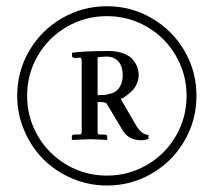

<svg xmlns="http://www.w3.org/2000/svg" viewBox="-20 -608 673 605"><path d="M417 -371.6Q417 -356.9 411.1 -344Q405.3 -331.1 397 -322.8Q388.7 -314.5 380.4 -308.1Q372.1 -301.8 366.2 -298.8L360.4 -296.4L408.2 -213.9Q426.3 -183.1 447.8 -183.1V-169.9Q435.5 -166 425.3 -166Q381.8 -166 362.8 -203.6L314.9 -283.2Q310.5 -286.6 287.6 -286.6V-191.9Q287.6 -189 288.1 -187.5Q288.6 -186 290.3 -185.1Q292 -184.1 295.4 -184.1H307.1Q317.9 -184.1 317.9 -178.2V-167Q275.9 -169.4 262.2 -169.4L206.5 -167V-178.7Q206.5 -184.1 217.3 -184.1H229Q233.9 -184.1 235.6 -185.5Q237.3 -187 237.3 -192.4V-415Q237.3 -426.3 232.9 -426.3L216.8 -425.3Q207 -425.8 207 -431.2V-441.9Q245.6 -447.3 321.8 -447.3Q348.6 -447.3 368.4 -439.9Q388.2 -432.6 398.2 -420.7Q408.2 -408.7 412.6 -396.5Q417 -384.3 417 -371.6ZM366.7 -371.6Q366.7 -397.9 353.5 -413.8Q340.3 -429.7 315.9 -429.7Q295.9 -429.7 287.6 -426.8V-308.1Q299.8 -308.1 308.3 -308.8Q316.9 -309.6 328.9 -313Q340.8 -316.4 348.1 -322.8Q355.5 -329.1 361.1 -341.6Q366.7 -354 366.7 -371.6ZM316.9 -23.4Q259.3 -23.4 206.8 -45.9Q154.3 -68.4 116.5 -106.4Q78.6 -144.5 56.4 -196.8Q34.2 -249 34.2 -306.2Q34.2 -382.8 72 -447.8Q109.9 -512.7 175 -550.5Q240.2 -588.4 316.9 -588.4Q393.6 -588.4 458.5 -550.5Q523.4 -512.7 561.3 -447.8Q599.1 -382.8 599.1 -306.2Q599.1 -229.5 561.3 -164.3Q523.4 -99.1 458.5 -61.3Q393.6 -23.4 316.9 -23.4ZM316.9 -557.1Q248 -557.1 190.2 -523.4Q132.3 -489.7 98.9 -432.1Q65.4 -374.5 65.4 -306.2Q65.4 -238.3 98.9 -180.4Q132.3 -122.6 190.2 -88.6Q248 -54.7 316.9 -54.7Q384.8 -54.7 442.6 -88.1Q500.5 -121.6 534.2 -179.4Q567.9 -237.3 567.9 -306.2Q567.9 -374.5 534.2 -432.4Q500.5 -490.2 442.9 -523.7Q385.3 -557.1 316.9 -557.1Z"/></svg>

Font: Libertinage
Style: l
Weight: 400
Designer: OSP
Foundry: OSP
Version: Version 1.0; 2008; OFL relea